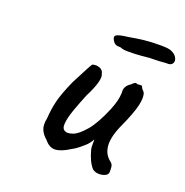

<svg xmlns="http://www.w3.org/2000/svg" viewBox="-101 -614 686 712"><g transform="rotate(20 242.0 -257.5)"><path d="M338 -2Q328 -12 319.5 -29.5Q311 -47 305 -70Q303 -78 303.5 -90.5Q304 -103 303 -109Q300 -102 293.5 -93.5Q287 -85 281 -80Q277 -76 263 -64.5Q249 -53 235 -46Q202 -25 179 -24Q156 -23 137 -47Q121 -60 113.5 -77.5Q106 -95 112 -123Q114 -158 122 -191.5Q130 -225 155 -281Q176 -322 187 -342.5Q198 -363 201 -367Q216 -372 230 -366.5Q244 -361 246 -347Q252 -337 245 -312Q238 -287 220 -252Q206 -218 194 -184.5Q182 -151 180 -128Q178 -105 192 -100Q201 -95 221.5 -102Q242 -109 269 -140.5Q296 -172 323 -237Q331 -257 335 -272.5Q339 -288 340 -307Q338 -319 343.5 -329.5Q349 -340 361 -347Q365 -352 372 -356.5Q379 -361 381 -356L397 -357Q401 -358 403.5 -351.5Q406 -345 411 -341Q422 -332 418.5 -302Q415 -272 392 -218Q373 -177 366.5 -156Q360 -135 359 -115Q359 -97 364.5 -82Q370 -67 385 -54Q396 -47 397.5 -35.5Q399 -24 398 -12Q396 -3 385 1.5Q374 6 361 5.5Q348 5 338 -2ZM311 -458Q305 -458 296.5 -458.5Q288 -459 278 -463Q263 -463 257 -466.5Q251 -470 247 -477Q237 -492 246.5 -498.5Q256 -505 291 -509Q325 -515 351.5 -518Q378 -521 416 -521Q440 -521 451.5 -518Q463 -515 474 -506Q488 -491 483 -477.5Q478 -464 456 -466Q449 -465 429.5 -464Q410 -463 392 -463Q383 -462 360.5 -460Q338 -458 311 -458Z"/></g></svg>

Font: Caveat Medium
Style: Regular
Weight: 500
Designer: Pablo Impallari
Foundry: Pablo Impallari
Version: Version 2.000